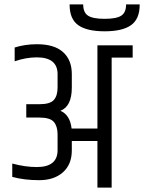

<svg xmlns="http://www.w3.org/2000/svg" viewBox="-20 -857 658 877"><path d="M556 -837H618V-835Q618 -770 578.5 -742Q539 -714 458 -714Q377 -714 337.5 -742Q298 -770 298 -835V-837H360Q360 -800 382 -785.5Q404 -771 458 -771Q512 -771 534 -785.5Q556 -800 556 -837ZM425 -270V-650H586V-594H490V0H425V-213H308V-170Q308 -106 267.5 -70Q227 -34 159 -34Q91 -34 36 -49V-110Q95 -94 148 -94Q243 -94 243 -171V-243Q243 -280 226 -300Q209 -320 160 -320H100V-381H160Q209 -381 226 -400.5Q243 -420 243 -457V-518Q243 -595 148 -595Q99 -595 47 -577V-640Q94 -655 149 -655Q228 -655 268 -619Q308 -583 308 -519V-457Q308 -371 256 -351Q300 -332 307 -270Z"/></svg>

Font: Khand
Style: Regular
Weight: 400
Designer: Devanagari: Sanchit Sawaria, Jyotish Sonowal; Latin: Satya Rajpurohit
Foundry: Indian Type Foundry
Version: Version 1.100;PS 1.0;hotconv 1.0.78;makeotf.lib2.5.61930; tt